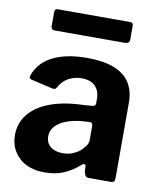

<svg xmlns="http://www.w3.org/2000/svg" viewBox="-84 -802 730 879"><g transform="rotate(10 281.5 -363.0)"><path d="M341 -51Q310 -23 271.5 -6.5Q233 10 183 10Q107 10 63.5 -31Q20 -72 20 -136Q20 -192 54.5 -234Q89 -276 154 -299.5Q219 -323 310 -325L345 -328Q350 -328 355.5 -331Q361 -334 361 -342V-363Q361 -401 339 -422.5Q317 -444 276 -444Q246 -444 218.5 -430.5Q191 -417 172 -384Q168 -377 164.5 -375Q161 -373 150 -375L50 -398Q44 -400 41.5 -404.5Q39 -409 45 -424Q70 -483 131.5 -511.5Q193 -540 283 -540Q365 -540 414.5 -519Q464 -498 486 -460.5Q508 -423 508 -373V-22Q508 -10 504 -5Q500 0 488 0H386Q375 0 370.5 -8Q366 -16 364 -28L363 -50Q360 -68 341 -51ZM361 -236Q361 -253 346 -253L318 -251Q292 -250 266 -243.5Q240 -237 218.5 -225.5Q197 -214 184 -196.5Q171 -179 171 -156Q171 -126 192 -108.5Q213 -91 250 -91Q275 -91 294.5 -99Q314 -107 328 -118Q342 -131 351.5 -144Q361 -157 361 -171V-236ZM464 -722V-657Q464 -638 441 -638H117Q107 -638 103 -642.5Q99 -647 99 -656V-720Q99 -736 112 -736H451Q464 -736 464 -722Z"/></g></svg>

Font: Libre Franklin
Style: Bold
Weight: 700
Designer: Pablo Impallari, Rodrigo Fuenzalida, Nhung Nguyen
Foundry: Impallari Type
Version: Version 3.000